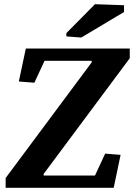

<svg xmlns="http://www.w3.org/2000/svg" viewBox="-20 -891 646 911"><path d="M595.7 -660.6V-614.7L186.5 -64.9L188 -58.1H430.7L479 -162.1L552.2 -156.2L519.5 0H6.8V-46.4L415.5 -595.7L414.1 -602.5H191.4L143.1 -498.5L69.3 -504.4L102.5 -660.6ZM294.9 -733.9 430.7 -871.1 568.4 -866.2V-834L365.7 -712.9L294.9 -718.3Z"/></svg>

Font: NoticiaText-BoldItalic
Style: Bold Italic
Weight: 700
Italic angle: -8°
Designer: JM Sole
Foundry: JM Sole
Version: Version 1.003